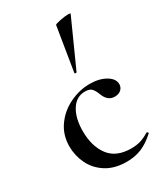

<svg xmlns="http://www.w3.org/2000/svg" viewBox="-185 -814 790 908"><g transform="rotate(-30 210.0 -359.5)"><path d="M33 -186Q33 -249 67 -296.5Q101 -344 154.5 -369.5Q208 -395 263 -395Q315 -395 350 -374.5Q385 -354 385 -324Q385 -307 372.5 -295Q360 -283 337 -283Q299 -283 282 -328Q272 -354 261 -364.5Q250 -375 226 -375Q179 -375 151.5 -331.5Q124 -288 124 -217Q124 -135 162.5 -83.5Q201 -32 283 -32Q311 -32 333 -38.5Q355 -45 381 -61H383Q386 -61 388.5 -58Q391 -55 388 -52Q352 -19 315.5 -3.5Q279 12 233 12Q167 12 122 -16.5Q77 -45 55 -90.5Q33 -136 33 -186ZM234 -472Q231 -472 228.5 -473.5Q226 -475 227 -476L266 -716Q268 -720 295.5 -725.5Q323 -731 341 -731Q353 -731 352 -727L238 -474Q238 -472 234 -472Z"/></g></svg>

Font: Cormorant Garamond SemiBold
Style: Regular
Weight: 600
Designer: Christian Thalmann (Catharsis Fonts)
Version: Version 3.000